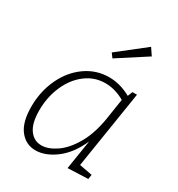

<svg xmlns="http://www.w3.org/2000/svg" viewBox="-187 -906 955 1032"><g transform="rotate(30 291.0 -389.5)"><path d="M435 -45 515 -30 511 -2 385 3 414 -179Q374 -88 311 -40.5Q248 7 187 7Q127 7 89 -41.5Q51 -90 51 -186Q51 -280 88 -359.5Q125 -439 190.5 -485.5Q256 -532 336 -532Q404 -532 471 -495L483 -525H511ZM434 -330 454 -460Q395 -494 334 -494Q267 -494 213 -453Q159 -412 128.5 -342Q98 -272 98 -190Q98 -111 126.5 -71.5Q155 -32 201 -32Q244 -32 292.5 -65.5Q341 -99 379.5 -166Q418 -233 434 -330ZM477 -743 299 -628 280 -654 448 -786Z"/></g></svg>

Font: Bitter Pro Light
Style: Italic
Weight: 300
Italic angle: -9°
Designer: Sol Matas, and Bitter project Authors
Foundry: Sol Matas
Version: Version 1.010